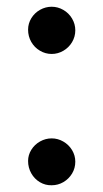

<svg xmlns="http://www.w3.org/2000/svg" viewBox="-20 -636 304 564"><path d="M62.5 -163.1Q62.5 -180.7 72 -196Q81.5 -211.4 97.7 -220.5Q113.8 -229.5 131.8 -229.5Q149.9 -229.5 166 -220.2Q182.1 -210.9 191.7 -195.1Q201.2 -179.2 201.2 -161.1Q201.2 -142.1 191.7 -126.2Q182.1 -110.4 166.3 -101.1Q150.4 -91.8 131.8 -91.8Q113.3 -91.3 97.2 -100.8Q81.1 -110.4 71.8 -127Q62.5 -143.6 62.5 -163.1ZM62.5 -548.8Q62.5 -566.9 72 -582.5Q81.5 -598.1 97.7 -607.2Q113.8 -616.2 131.8 -616.2Q149.9 -616.2 166 -606.9Q182.1 -597.7 191.7 -581.5Q201.2 -565.4 201.2 -546.9Q201.2 -528.3 191.7 -512.2Q182.1 -496.1 166 -486.8Q149.9 -477.5 131.8 -477.5Q113.3 -477.5 97.2 -487.1Q81.1 -496.6 71.8 -512.9Q62.5 -529.3 62.5 -548.8Z"/></svg>

Font: WEMIX Pretendard Medium
Style: Regular
Weight: 500
Designer: Base glyphs from Inter by Rasmus Andersson; Hangeul glyphs from Noto Sans CJK(Source Han Sans) by Jang Soo-young and Kan
Foundry: Kil Hyung-jin
Version: Version 1.000